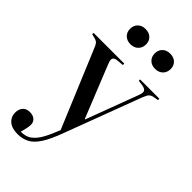

<svg xmlns="http://www.w3.org/2000/svg" viewBox="-296 -831 1141 1141"><g transform="rotate(45 275.0 -260.0)"><path d="M104 230Q56 230 30 207.5Q4 185 4 148Q4 122 19 103.5Q34 85 64 85Q91 85 106.5 98.5Q122 112 122 134Q122 145 119 161.5Q116 178 108 206Q130 207 154 199Q178 191 203 161.5Q228 132 254 68L269 32L71 -442Q59 -473 51 -482.5Q43 -492 29 -496L-2 -504L0 -515H257V-503L212 -499Q192 -496 186 -485Q180 -474 191 -447L324 -116H327L450 -444Q461 -473 454 -484Q447 -495 425 -499L390 -504V-515H552V-503L521 -498Q503 -494 494 -485Q485 -476 473 -445L295 29Q265 111 236.5 154.5Q208 198 176 214Q144 230 104 230ZM408 -622Q379 -622 360.5 -639.5Q342 -657 342 -686Q342 -714 360 -732Q378 -750 408 -750Q439 -750 457 -732.5Q475 -715 475 -687Q475 -658 456.5 -640Q438 -622 408 -622ZM201 -622Q172 -622 153.5 -639.5Q135 -657 135 -686Q135 -714 153 -732Q171 -750 201 -750Q232 -750 250 -732.5Q268 -715 268 -687Q268 -658 249.5 -640Q231 -622 201 -622Z"/></g></svg>

Font: Literata 72pt Medium
Style: Regular
Weight: 500
Designer: Latin by Veronika Burian and Jose Scaglione. Greek by Irene Vlachou. Cyrillic by Vera Evstafieva.
Foundry: TypeTogether
Version: Version 3.002